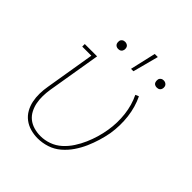

<svg xmlns="http://www.w3.org/2000/svg" viewBox="-206 -874 1013 1013"><g transform="rotate(45 300.0 -368.0)"><path d="M241 8Q213 8 186.5 0.5Q160 -7 139 -23Q118 -39 105 -62Q92 -85 86.5 -111.5Q81 -138 81.5 -166.5Q82 -195 87 -223L133 -501H65V-520H157L107 -220Q103 -195 102.5 -169.5Q102 -144 106.5 -120.5Q111 -97 122 -75.5Q133 -54 151 -39.5Q169 -25 193 -18Q217 -11 243 -11Q274 -11 305 -22Q336 -33 361 -55.5Q386 -78 404.5 -106.5Q423 -135 436 -165Q449 -195 458 -225.5Q467 -256 472 -287Q482 -348 475 -408Q468 -468 443 -519L462 -527Q488 -473 495.5 -410.5Q503 -348 493 -284Q487 -251 477 -218Q467 -185 453 -153Q439 -121 418.5 -91Q398 -61 370.5 -37.5Q343 -14 309 -3Q275 8 241 8ZM330 -600 363 -744H386L348 -600ZM495 -626Q489 -626 483 -628.5Q477 -631 474 -635.5Q471 -640 470 -646.5Q469 -653 470 -659Q470 -663 472.5 -667Q475 -671 479 -674Q483 -677 487 -678Q491 -679 495 -679Q502 -679 507.5 -676.5Q513 -674 517 -669.5Q521 -665 522 -658.5Q523 -652 522 -646Q521 -642 519 -638Q517 -634 513 -631Q509 -628 504 -627Q499 -626 495 -626ZM208 -626Q201 -626 195.5 -628.5Q190 -631 186.5 -635.5Q183 -640 182 -646.5Q181 -653 182 -659Q182 -663 184.5 -667Q187 -671 191 -674Q195 -677 199.5 -678Q204 -679 208 -679Q214 -679 220 -676.5Q226 -674 229.5 -669.5Q233 -665 234 -658.5Q235 -652 234 -646Q233 -642 231 -638Q229 -634 225 -631Q221 -628 216.5 -627Q212 -626 208 -626Z"/></g></svg>

Font: Iosevka Etoile Thin
Style: Italic
Weight: 100
Italic angle: -9°
Designer: Belleve Invis
Foundry: Belleve Invis
Version: Version 22.1.2; ttfautohint (v1.8.4)